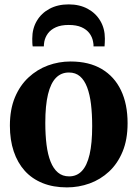

<svg xmlns="http://www.w3.org/2000/svg" viewBox="-20 -822 612 854"><path d="M24 -263Q24 -335 46.2 -388.5Q68.5 -442 106.8 -477.5Q145 -513 193.2 -530.8Q241.5 -548.5 294 -548.5Q376 -548.5 432.5 -515Q489 -481.5 518.2 -420.2Q547.5 -359 547.5 -274Q547.5 -201 525.2 -147.5Q503 -94 465 -58.8Q427 -23.5 378.5 -6Q330 11.5 277.5 11.5Q217 11.5 169.8 -7.5Q122.5 -26.5 90.2 -62.2Q58 -98 41 -148.8Q24 -199.5 24 -263ZM287.5 -37.5Q321.5 -37.5 344.2 -61.5Q367 -85.5 378.5 -135Q390 -184.5 390 -261Q390 -314.5 384.8 -358.2Q379.5 -402 367.5 -433.8Q355.5 -465.5 335.8 -482.5Q316 -499.5 286.5 -499.5Q252 -499.5 228.8 -475.8Q205.5 -452 193.5 -402.5Q181.5 -353 181.5 -275.5Q181.5 -222 187 -178.2Q192.5 -134.5 205 -103Q217.5 -71.5 237.8 -54.5Q258 -37.5 287.5 -37.5ZM285.5 -802.5Q333.5 -802.5 369.8 -783Q406 -763.5 426.2 -729.2Q446.5 -695 446.5 -650.5Q446.5 -641.5 446 -632.2Q445.5 -623 445 -615.5H396Q396 -620 395.8 -625.2Q395.5 -630.5 394 -636.5Q390.5 -657 377.8 -674Q365 -691 342.5 -701Q320 -711 285.5 -711Q251.5 -711 228.8 -700.8Q206 -690.5 193.5 -673.8Q181 -657 177 -636.5Q176 -630.5 175.5 -625.2Q175 -620 175 -615.5H125.5Q124 -623 123.8 -632.2Q123.5 -641.5 123.5 -650.5Q123.5 -695 143.8 -729.2Q164 -763.5 200.5 -783Q237 -802.5 285.5 -802.5Z"/></svg>

Font: Merriweather 72pt
Style: Bold
Weight: 700
Version: Version 2.100